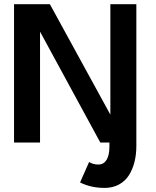

<svg xmlns="http://www.w3.org/2000/svg" viewBox="-20 -680 746 916"><path d="M502 20V0H458.5L171 -529V0H47V-660H218L506.5 -133V-660H630.5V16.5Q630.5 58 621.5 93.2Q612.5 128.5 594.8 156.5Q577 184.5 547.2 200.5Q517.5 216.5 479 216.5Q414 216.5 362 190.5L405 93Q424.5 105 449 105Q474.5 105 488.2 83Q502 61 502 20Z"/></svg>

Font: League Spartan SemiBold
Style: Regular
Weight: 600
Foundry: The League of Moveable Type
Version: Version 2.002